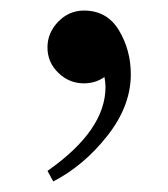

<svg xmlns="http://www.w3.org/2000/svg" viewBox="-20 -152 318 364"><path d="M81 192 70 172Q180 95 180 13Q180 4 178 -6Q161 6 139 6Q111 6 90.5 -14Q70 -34 70 -62Q70 -90 90.5 -111Q111 -132 139 -132Q183 -132 205.5 -94.5Q228 -57 228 -11Q228 49 183.5 105.5Q139 162 81 192Z"/></svg>

Font: Justus
Style: Oldstyle
Weight: 500
Version: Version 001.000